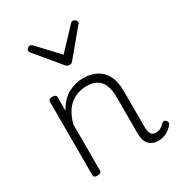

<svg xmlns="http://www.w3.org/2000/svg" viewBox="-198 -970 1042 1119"><g transform="rotate(-30 323.0 -411.0)"><path d="M542 17Q522 17 506 10.5Q490 4 479 -8Q468 -20 462.5 -38.5Q457 -57 457 -82V-326Q457 -371 445 -403Q433 -435 406.5 -452Q380 -469 337 -469Q309 -469 282 -461Q255 -453 231.5 -435.5Q208 -418 189.5 -388Q171 -358 159 -314V-4Q159 6 152.5 10.5Q146 15 132 15Q119 15 113 10.5Q107 6 107 -4V-496Q107 -506 113 -510.5Q119 -515 132 -515Q146 -515 152.5 -510.5Q159 -506 159 -496V-405Q176 -437 197 -459Q218 -481 242.5 -494Q267 -507 292.5 -513Q318 -519 344 -519Q392 -519 429.5 -500Q467 -481 489 -440.5Q511 -400 511 -334V-94Q511 -74 515 -60Q519 -46 528.5 -38.5Q538 -31 553 -31Q563 -31 573 -34Q583 -37 593 -44.5Q603 -52 613 -62Q619 -68 625.5 -67.5Q632 -67 639 -60Q645 -54 646 -47.5Q647 -41 642 -34Q631 -19 614.5 -7Q598 5 580 11Q562 17 542 17ZM458 -839Q466 -839 474 -832Q482 -825 482 -816Q482 -814 481 -810.5Q480 -807 476 -804L338 -638Q334 -632 328 -628.5Q322 -625 313 -625Q304 -625 298.5 -628.5Q293 -632 288 -638L150 -804Q147 -807 146 -810.5Q145 -814 145 -816Q145 -825 152.5 -832Q160 -839 168 -839Q173 -839 177 -837Q181 -835 185 -831L313 -694L442 -831Q446 -835 449.5 -837Q453 -839 458 -839Z"/></g></svg>

Font: Playwrite CL ExtraLight
Style: Regular
Weight: 200
Designer: Veronika Burian, José Scaglione
Foundry: TypeTogether
Version: Version 1.002